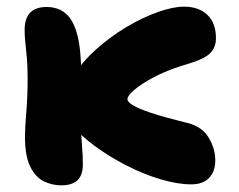

<svg xmlns="http://www.w3.org/2000/svg" viewBox="-20 -547 718 577"><path d="M555 7Q513 7 461.5 -8.5Q410 -24 359.5 -50Q309 -76 266.5 -107Q224 -138 198 -170Q172 -202 172 -229Q172 -273 198.5 -316Q225 -359 267 -397Q309 -435 358 -464.5Q407 -494 453.5 -510.5Q500 -527 533 -527Q577 -527 603 -502.5Q629 -478 629 -432Q629 -405 612 -387.5Q595 -370 545 -355Q503 -343 469.5 -328Q436 -313 412 -297.5Q388 -282 375.5 -269.5Q363 -257 363 -249Q363 -241 379 -231Q395 -221 432 -208.5Q469 -196 533 -180Q584 -170 605.5 -136Q627 -102 627 -65Q627 -32 608.5 -12.5Q590 7 555 7ZM164 10Q137 10 112 -2Q87 -14 71 -46Q55 -78 55 -137Q55 -162 59 -209.5Q63 -257 63 -310Q63 -350 60.5 -376Q58 -402 56 -420.5Q54 -439 54 -457Q54 -526 120 -526Q155 -526 178 -506Q201 -486 212.5 -441.5Q224 -397 224 -323Q224 -295 224 -268.5Q224 -242 224 -217.5Q224 -193 224 -170Q224 -134 226.5 -107.5Q229 -81 229 -53Q229 -20 212.5 -5Q196 10 164 10Z"/></svg>

Font: Shantell Sans ExtraBold
Style: Regular
Weight: 800
Designer: Stephen Nixon, Anya Danilova, Shantell Martin
Foundry: Arrow Type
Version: Version 1.011;[c5ecc13dd]